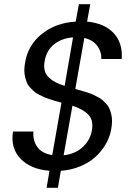

<svg xmlns="http://www.w3.org/2000/svg" viewBox="-20 -808 662 915"><path d="M202.1 86.9 215.8 5.9Q125.5 -1.5 77.4 -52Q29.3 -102.5 42 -181.2H139.2Q135.7 -138.7 157.7 -107.7Q179.7 -76.7 229 -68.8L272.9 -318.8Q253.9 -323.7 243.9 -326.7Q233.9 -329.6 216.3 -335.4Q198.7 -341.3 188.7 -345.9Q178.7 -350.6 164.1 -357.9Q149.4 -365.2 141.4 -373Q133.3 -380.9 123 -391.4Q112.8 -401.9 108.2 -414.1Q103.5 -426.3 99.6 -441.2Q95.7 -456.1 95.9 -473.9Q96.2 -491.7 100.1 -512.2Q113.8 -593.8 179.7 -646.5Q245.6 -699.2 340.8 -705.1L356 -788.1H410.2L395 -705.1Q478.5 -696.8 522 -649.9Q565.4 -603 560.1 -526.9H462.9Q464.4 -561 443.6 -589.4Q422.9 -617.7 381.8 -627L338.9 -383.8Q356.9 -378.9 367.7 -376Q378.4 -373 395.3 -367.7Q412.1 -362.3 422.6 -357.4Q433.1 -352.5 447 -345.2Q460.9 -337.9 469.5 -330.1Q478 -322.3 487.5 -311.8Q497.1 -301.3 502 -289.1Q506.8 -276.9 510.5 -262.2Q514.2 -247.6 513.9 -229.5Q513.7 -211.4 509.8 -190.9Q503.4 -155.3 484.6 -122.1Q465.8 -88.9 436 -61.3Q406.2 -33.7 363 -15.6Q319.8 2.4 270 5.9L255.9 86.9ZM418 -186Q426.3 -234.9 401.6 -261Q377 -287.1 325.2 -304.2L283.2 -67.9Q338.4 -74.2 373.8 -106.7Q409.2 -139.2 418 -186ZM192.9 -517.1Q188 -491.7 193.1 -471.9Q198.2 -452.1 212.9 -438.5Q227.5 -424.8 245.1 -415.8Q262.7 -406.7 288.1 -398.9L328.1 -629.9Q274.9 -626 238.3 -597.2Q201.7 -568.4 192.9 -517.1Z"/></svg>

Font: Poppins
Style: Italic
Weight: 400
Italic angle: -10°
Designer: Ninad Kale (Devanagari), Jonny Pinhorn (Latin)
Foundry: Indian Type Foundry
Version: Version 3.200;PS 1.000;hotconv 16.6.54;makeotf.lib2.5.65590